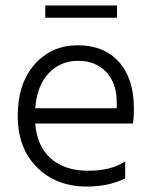

<svg xmlns="http://www.w3.org/2000/svg" viewBox="-20 -679 559 704"><path d="M409 -614H146V-659H409ZM109 -282H408V-305Q408 -374 369.5 -415Q331 -456 266.5 -456Q202 -456 159 -411Q116 -366 109 -282ZM299 5Q186 5 115.5 -65.5Q45 -136 45 -254.5Q45 -373 107 -443Q169 -513 265 -513Q361 -513 416 -452Q471 -391 471 -280Q471 -246 467 -226H109Q116 -142 167 -97.5Q218 -53 303 -53Q388 -53 439 -87V-25Q379 5 299 5Z"/></svg>

Font: Hind Mysuru Light
Style: Regular
Weight: 300
Designer: Manushi Parikh, Hitesh Malaviya
Foundry: Indian Type Foundry
Version: Version 0.703;PS 1.0;hotconv 1.0.86;makeotf.lib2.5.63406